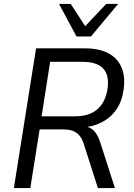

<svg xmlns="http://www.w3.org/2000/svg" viewBox="-20 -949 677 969"><path d="M50 0 162 -705H408Q480 -705 526.5 -680.5Q573 -656 593 -609.5Q613 -563 604 -497Q596 -438 567.5 -396.5Q539 -355 493 -331.5Q447 -308 388 -305L392 -312L406 -311Q434 -309 453.5 -289.5Q473 -270 486 -230L560 0H474L403 -222Q394 -250 380 -266Q366 -282 346 -289Q326 -296 295 -296H180L133 0ZM190 -362H359Q431 -362 472 -398Q513 -434 523 -503Q532 -570 500.5 -603.5Q469 -637 396 -637H233ZM366 -765 278 -929H337L410 -817L516 -929H576L439 -765Z"/></svg>

Font: Nunito Sans 10pt SemiCondensed
Style: Italic
Weight: 400
Width: 4
Italic angle: -9°
Designer: Vernon Adams
Foundry: Vernon Adams
Version: Version 3.101;gftools[0.9.27]